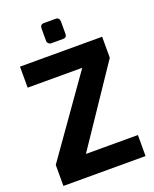

<svg xmlns="http://www.w3.org/2000/svg" viewBox="-166 -1014 889 1107"><g transform="rotate(-20 278.0 -460.5)"><path d="M219 -820V-896Q219 -921 243 -921H315Q326 -921 332 -914Q338 -907 338 -896V-820Q338 -797 315 -797H243Q233 -797 226 -804Q219 -810 219 -820ZM27 0V-129L362 -603H27V-732H531V-603L212 -129H531V0Z"/></g></svg>

Font: Mina
Style: Bold
Weight: 700
Version: Version 1.000